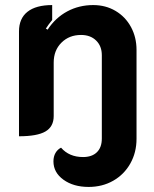

<svg xmlns="http://www.w3.org/2000/svg" viewBox="-20 -529 609 758"><path d="M55 -405Q55 -456 88.5 -482.5Q122 -509 186 -509V-450Q171 -432 161 -416L168 -412Q199 -459 245.5 -484Q292 -509 348 -509Q397 -509 436 -486Q475 -463 497 -422.5Q519 -382 519 -332V19Q519 73 494.5 116.5Q470 160 427 184.5Q384 209 330 209Q270 209 230.5 180.5Q191 152 191 108Q191 89 199 75Q207 61 221 54Q253 91 308 91Q343 91 362.5 72Q382 53 382 18V-311Q382 -347 359.5 -369Q337 -391 300 -391Q253 -391 222.5 -360.5Q192 -330 192 -282V-71Q192 -29 159.5 -10Q127 9 55 9Z"/></svg>

Font: K2D ExtraBold
Style: Regular
Weight: 800
Designer: Katatrad Aksorn Co.,Ltd.
Foundry: Cadson Demak Co.,Ltd.
Version: Version 1.000; ttfautohint (v1.6)